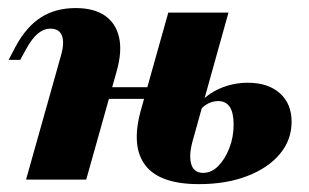

<svg xmlns="http://www.w3.org/2000/svg" viewBox="-20 -450 775 481"><path d="M478.2 11.3Q380.6 11.3 344.4 -35.5Q308.1 -82.3 332.3 -171.8L401.6 -418.5H552.4L463.7 -100.8Q452.4 -62.1 458.9 -39.5Q465.3 -16.9 488.7 -16.9Q509.7 -16.9 526.6 -33.9Q543.5 -50.8 554.4 -78.6Q565.3 -106.5 565.3 -137.9Q565.3 -196.8 526.6 -196.8Q510.5 -196.8 496 -187.5Q481.5 -178.2 473.4 -162.9L476.6 -187.9Q497.6 -213.7 530.6 -228.2Q563.7 -242.7 600.8 -242.7Q651.6 -242.7 681 -216.5Q710.5 -190.3 710.5 -145.2Q710.5 -99.2 681 -64.1Q651.6 -29 599.2 -8.9Q546.8 11.3 478.2 11.3ZM45.2 0 133.1 -312.1Q141.9 -343.5 135.1 -360.9Q128.2 -378.2 106.5 -378.2Q89.5 -378.2 74.6 -365.7Q59.7 -353.2 45.2 -326.6L30.6 -300H1.6L19.4 -333.9Q46 -383.1 82.7 -406.5Q119.4 -429.8 169.4 -429.8Q215.3 -429.8 242.7 -410.9Q270.2 -391.9 278.2 -356.9Q286.3 -321.8 272.6 -272.6L196 0ZM196 -202.4 204 -231.5H385.5L377.4 -202.4Z"/></svg>

Font: Playfair 5pt SemiExpanded Light Black
Style: Italic
Weight: 900
Italic angle: -15.6°
Version: Version 2.001;gftools[0.9.30]